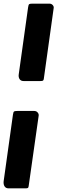

<svg xmlns="http://www.w3.org/2000/svg" viewBox="-23 -867 315 1052"><path d="M106 -423Q91 -423 84 -434Q77 -445 80 -462L131 -827Q133 -842 137.5 -844.5Q142 -847 155 -847H248Q259 -847 266 -839Q273 -831 271 -822L217 -435Q216 -427 212 -425Q208 -423 199 -423ZM24 165Q9 165 2 154Q-5 143 -3 126L48 -239Q50 -254 54.5 -256.5Q59 -259 72 -259H165Q176 -259 183 -251Q190 -243 189 -234L134 153Q133 161 129.5 163Q126 165 117 165Z"/></svg>

Font: Libre Franklin Thin Black
Style: Italic
Weight: 900
Italic angle: -8°
Version: Version 2.000